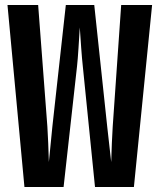

<svg xmlns="http://www.w3.org/2000/svg" viewBox="-20 -750 640 770"><path d="M235 0 289 -485C293 -519 297 -594 300 -640C303 -594 308 -519 312 -485L361 0H517L590 -730H466L432 -242C430 -213 427 -144 426 -100L410 -242L358 -730H244L190 -242C187 -213 180 -144 176 -100C175 -144 172 -213 170 -242L133 -730H10L78 0Z"/></svg>

Font: Tekne LDO ExtraBold
Style: Regular
Weight: 800
Monospace: yes
Designer: Alessio Laiso, Mario Rullo, Paolo Rosset
Foundry: Alessio Laiso
Version: Version 1.000;hotconv 1.0.109;makeotfexe 2.5.65596